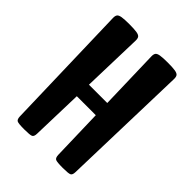

<svg xmlns="http://www.w3.org/2000/svg" viewBox="-232 -945 1065 1065"><g transform="rotate(45 300.5 -412.5)"><path d="M149.9 0Q105 0 94 -5.4Q83 -10.7 82 -33.2L61 -784.7Q60.5 -801.8 66.7 -810.3Q72.8 -818.8 92 -822Q111.3 -825.2 149.9 -825.2Q188.5 -825.2 207.8 -822Q227.1 -818.8 233.2 -810.3Q239.3 -801.8 238.8 -784.7L228.5 -429.2H372.1L362.3 -784.7Q361.8 -801.8 367.9 -810.3Q374 -818.8 393.3 -822Q412.6 -825.2 451.2 -825.2Q489.7 -825.2 509 -822Q528.3 -818.8 534.4 -810.3Q540.5 -801.8 540 -784.7L518.6 -33.2Q518.1 -10.7 507.1 -5.4Q496.1 0 451.2 0Q406.2 0 395.3 -5.4Q384.3 -10.7 383.3 -33.2L375 -336.4H226.1L217.3 -33.2Q216.8 -10.7 205.8 -5.4Q194.8 0 149.9 0Z"/></g></svg>

Font: Denk One
Style: Regular
Weight: 400
Designer: Irina Smirnova, Eben Sorkin
Foundry: Sorkin Type Co.f
Version: Version 1.004; ttfautohint (v1.8.4.7-5d5b);gftools[0.9.23]